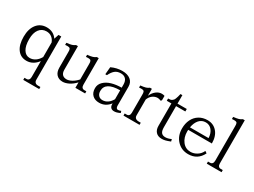

<svg xmlns="http://www.w3.org/2000/svg" viewBox="-62 -1552 3435 2599"><g transform="rotate(30 1655.5 -253.0)"><path d="M43.9 -250Q43.9 -372.6 100.8 -444.3Q157.7 -516.1 254.9 -516.1Q360.8 -516.1 417 -433.1L440.9 -505.9H483.9V168.9Q483.9 196.8 499 211.9Q514.2 227.1 542 227.1H581.1V259.8H332V227.1H363.8Q386.2 227.1 398.7 211.9Q411.1 196.8 411.1 168.9V-80.1Q378.4 -34.7 334 -9.8Q289.6 15.1 237.8 15.1Q147.5 15.1 95.7 -54.4Q43.9 -124 43.9 -250ZM125 -257.8Q125 -154.3 160.4 -97.2Q195.8 -40 256.8 -40Q303.2 -40 343 -66.4Q382.8 -92.8 411.1 -143.1V-371.1Q393.1 -417.5 359.1 -442.1Q325.2 -466.8 278.8 -466.8Q208 -466.8 166.5 -411.9Q125 -356.9 125 -257.8Z M744.6 -138.2Q744.6 -89.4 767.6 -64.2Q790.5 -39.1 835 -39.1Q869.6 -39.1 913.3 -62.7Q957 -86.4 996.6 -130.9V-368.2Q996.6 -386.2 995.6 -397Q994.6 -407.7 991 -416.3Q987.3 -424.8 982.4 -428.5Q977.5 -432.1 966.6 -434.3Q955.6 -436.5 943.6 -436Q931.6 -435.5 910.6 -434.1V-466.8Q964.8 -472.7 991.5 -480.7Q1018.1 -488.8 1040 -505.9H1069.8V-90.8Q1069.8 -63 1082 -48.1Q1094.2 -33.2 1116.7 -33.2H1148.9V0H996.6V-85Q949.7 -34.7 898.2 -9.3Q846.7 16.1 803.7 16.1Q743.2 16.1 707.5 -21.5Q671.9 -59.1 671.9 -128.9V-368.2Q671.9 -386.2 670.9 -397Q669.9 -407.7 666.3 -416.3Q662.6 -424.8 657.7 -428.5Q652.8 -432.1 641.8 -434.3Q630.9 -436.5 618.9 -436Q606.9 -435.5 585.9 -434.1V-466.8Q640.1 -472.7 666.3 -480.7Q692.4 -488.8 714.8 -505.9H744.6Z M1435.5 -516.1Q1516.1 -516.1 1564 -478.5Q1611.8 -440.9 1611.8 -371.1V-77.1Q1611.8 -54.2 1620.4 -41.5Q1628.9 -28.8 1644.5 -28.8Q1663.6 -28.8 1690.4 -40L1699.7 -11.2Q1664.6 4.4 1645.8 9.3Q1627 14.2 1608.4 14.2Q1573.7 14.2 1556.2 -4.6Q1538.6 -23.4 1538.6 -56.2V-69.8Q1473.1 15.1 1374.5 15.1Q1307.1 15.1 1267.8 -22.9Q1228.5 -61 1228.5 -129.9Q1228.5 -189 1272.5 -231.7Q1316.4 -274.4 1385.3 -294.4Q1454.1 -314.5 1538.6 -314.9V-361.8Q1538.6 -418.9 1511.2 -448.5Q1483.9 -478 1433.6 -478Q1378.4 -478 1343 -448.7Q1307.6 -419.4 1280.8 -361.8H1255.4L1265.6 -477.1Q1347.7 -516.1 1435.5 -516.1ZM1309.6 -132.8Q1309.6 -88.9 1333.3 -63.5Q1356.9 -38.1 1395.5 -38.1Q1439.5 -38.1 1476.1 -63Q1512.7 -87.9 1538.6 -134.8V-273.9Q1309.6 -272.5 1309.6 -132.8Z M1900.4 -90.8Q1900.4 -63 1917.7 -48.1Q1935.1 -33.2 1967.3 -33.2H1999.5V0H1748.5V-33.2H1780.3Q1802.7 -33.2 1815.2 -48.1Q1827.6 -63 1827.6 -90.8V-368.2Q1827.6 -386.2 1826.7 -397Q1825.7 -407.7 1822 -416.3Q1818.4 -424.8 1813.2 -428.5Q1808.1 -432.1 1797.1 -434.3Q1786.1 -436.5 1774.2 -436Q1762.2 -435.5 1741.2 -434.1V-466.8Q1795.4 -472.7 1822 -480.7Q1848.6 -488.8 1870.6 -505.9H1900.4V-397.9Q1926.3 -454.6 1966.6 -485.4Q2006.8 -516.1 2052.2 -516.1Q2073.7 -516.1 2096.2 -508.8V-439L2081.5 -425.8Q2054.2 -439 2032.2 -439Q1991.2 -439 1955.8 -414.3Q1920.4 -389.6 1900.4 -339.8Z M2155.8 -502Q2175.8 -502 2189.9 -504.4Q2204.1 -506.8 2215.3 -514.6Q2226.6 -522.5 2233.6 -531Q2240.7 -539.6 2247.8 -557.6Q2254.9 -575.7 2259.3 -591.8Q2263.7 -607.9 2271 -638.2H2300.8V-505.9H2445.8V-466.8H2300.8V-137.2Q2300.8 -78.6 2321.5 -53.7Q2342.3 -28.8 2383.8 -28.8Q2425.3 -28.8 2474.1 -51.8L2482.9 -18.1Q2433.1 1.5 2406.5 7.8Q2379.9 14.2 2352.1 14.2Q2292 14.2 2260 -21Q2228 -56.2 2228 -116.2V-466.8H2155.8Z M2521.5 -247.1Q2521.5 -324.7 2551.3 -385.7Q2581.1 -446.8 2637.2 -481.4Q2693.4 -516.1 2767.6 -516.1Q2859.4 -516.1 2916.5 -450.2Q2973.6 -384.3 2973.6 -271H2603.5Q2602.5 -263.2 2602.5 -247.1Q2602.5 -152.3 2650.9 -90.1Q2699.2 -27.8 2777.3 -27.8Q2829.6 -27.8 2877.4 -57.9Q2925.3 -87.9 2947.8 -140.1L2978.5 -119.1Q2912.1 15.1 2765.6 15.1Q2660.2 15.1 2590.8 -58.1Q2521.5 -131.3 2521.5 -247.1ZM2607.4 -312H2898.4Q2895.5 -385.7 2858.2 -431.9Q2820.8 -478 2760.7 -478Q2699.2 -478 2659.7 -433.1Q2620.1 -388.2 2607.4 -312Z M3202.1 -90.8Q3202.1 -63 3214.4 -48.1Q3226.6 -33.2 3249 -33.2H3281.2V0H3050.3V-33.2H3082Q3104.5 -33.2 3116.9 -48.1Q3129.4 -63 3129.4 -90.8V-627.9Q3129.4 -646 3128.4 -656.7Q3127.4 -667.5 3123.8 -676Q3120.1 -684.6 3115 -688.2Q3109.9 -691.9 3098.9 -694.1Q3087.9 -696.3 3075.9 -695.8Q3064 -695.3 3043 -693.8V-727.1Q3097.2 -732.9 3123.8 -741Q3150.4 -749 3172.4 -766.1H3202.1Z"/></g></svg>

Font: LT Superior Serif
Style: Regular
Weight: 400
Designer: Daniel Lyons
Foundry: LyonsType
Version: Version 2.120;FEAKit 1.0